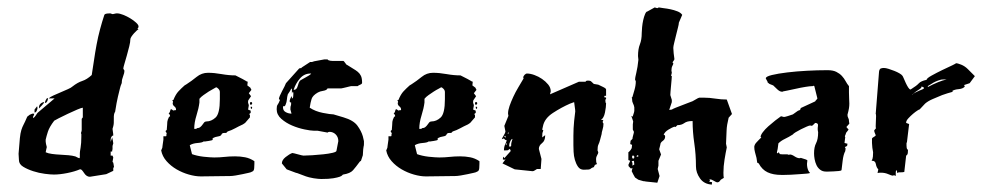

<svg xmlns="http://www.w3.org/2000/svg" viewBox="-20 -457 2675 517"><path d="M195 -1Q181 5 161 9Q141 13 125 13Q116 13 100.5 11Q85 9 69.5 4Q54 -1 42.5 -8Q31 -15 31 -26Q31 -30 30.5 -34.5Q30 -39 30 -43Q32 -71 33.5 -85Q35 -99 37.5 -107Q40 -115 43.5 -121.5Q47 -128 53 -142Q53 -143 55.5 -144.5Q58 -146 60 -148L67 -151H72Q72 -147 70.5 -145.5Q69 -144 69 -141V-139Q73 -141 75.5 -145Q78 -149 81 -153L127 -192H111Q115 -196 124 -200Q133 -204 143.5 -208.5Q154 -213 163 -217Q172 -221 175 -224Q189 -235 201.5 -239Q214 -243 227 -255Q230 -273 233 -294Q236 -315 240 -336.5Q244 -358 249.5 -378.5Q255 -399 261 -417Q263 -420 268 -420.5Q273 -421 276 -421Q278 -421 280 -420Q282 -419 284 -419L293 -421H295Q302 -421 312 -417Q322 -413 331 -407.5Q340 -402 346.5 -396Q353 -390 353 -386Q353 -382 350 -380L353 -378Q352 -378 348.5 -375Q345 -372 341 -367.5Q337 -363 334 -358.5Q331 -354 331 -351Q331 -344 328 -332Q325 -320 321.5 -307.5Q318 -295 315 -285Q312 -275 312 -272L315 -267Q315 -260 311.5 -251.5Q308 -243 308 -235Q308 -233 306.5 -230Q305 -227 303 -219Q301 -211 297.5 -196.5Q294 -182 290 -156Q286 -151 286.5 -137.5Q287 -124 285 -117L283 -110Q283 -108 284 -102.5Q285 -97 285 -92Q282 -92 280 -88.5Q278 -85 278 -81V-75L282 -87Q283 -83 284 -78Q285 -73 285 -71L283 -64V-56Q283 -54 282.5 -53Q282 -52 282 -51V-49H278V-38H283L285 -33L283 -21L285 -19Q285 -18 286 -13.5Q287 -9 287 -7L285 -5V3L266 12L222 19Q213 19 206.5 9Q200 -1 197 -1ZM103 -47Q109 -44 120 -42.5Q131 -41 142.5 -40.5Q154 -40 164.5 -39Q175 -38 182 -36Q183 -36 187.5 -33.5Q192 -31 194 -31Q195 -31 195 -36V-45Q195 -48 197 -59.5Q199 -71 199 -89V-97H198Q198 -100 199 -102Q200 -104 200 -108V-137L203 -141V-167Q200 -167 188 -162Q176 -157 162.5 -150.5Q149 -144 138 -138.5Q127 -133 126 -132Q113 -115 109 -102.5Q105 -90 103 -81V-76Q103 -74 103.5 -72Q104 -70 104 -69L106 -61Q106 -60 104.5 -54.5Q103 -49 103 -47ZM99 -182Q99 -180 93 -173.5Q87 -167 85 -165V-168Q85 -174 89.5 -178Q94 -182 99 -182ZM81 -166Q81 -164 79 -159Q77 -154 73 -154V-162L80 -171ZM108 -193Q109 -193 109 -191Q109 -188 107 -184Q105 -180 102 -180Q101 -180 101 -181Q101 -183 103.5 -188Q106 -193 108 -193Z M510 -112Q516 -112 519.5 -115Q523 -118 525 -121Q527 -124 529.5 -127Q532 -130 536 -130Q549 -130 560.5 -140.5Q572 -151 572 -190V-209Q572 -214 568 -218Q564 -222 562 -222Q561 -221 555 -218Q549 -215 542 -210.5Q535 -206 528 -201Q521 -196 517 -191V-181Q515 -165 509 -146Q503 -127 503 -110H509ZM653 -141 640 -126 634 -122Q623 -117 613 -111.5Q603 -106 593 -103L589 -99H584Q578 -99 576.5 -95Q575 -91 569 -90Q558 -88 555 -86Q552 -84 552 -83Q553 -81 553 -81Q553 -80 549.5 -79Q546 -78 542 -77.5Q538 -77 535 -76.5Q532 -76 533 -76H528Q525 -73 512 -72Q499 -71 491 -66L497 -42Q502 -40 510.5 -38Q519 -36 528 -35Q537 -34 545 -33.5Q553 -33 557 -33Q571 -33 584.5 -34.5Q598 -36 613 -36Q627 -36 640 -33.5Q653 -31 665 -23V-16Q665 -11 664.5 -4.5Q664 2 661 4L657 6Q656 7 649 8.5Q642 10 633 12Q624 14 614.5 15.5Q605 17 600 17Q580 17 560.5 17.5Q541 18 521 18Q506 18 488.5 13Q471 8 455.5 -1Q440 -10 428.5 -23Q417 -36 414 -52L417 -59Q417 -61 418 -67Q419 -73 420 -81V-90H427L428 -91Q428 -97 429 -98Q429 -99 427.5 -100.5Q426 -102 426 -104Q426 -105 429 -107L430 -120Q430 -124 430.5 -129Q431 -134 435 -142L438 -144Q438 -148 434 -152Q437 -153 438 -158Q439 -163 441 -163Q442 -163 442 -162.5Q442 -162 443 -162L447 -159Q448 -160 448 -160H451Q454 -160 454 -162Q454 -167 449.5 -170.5Q445 -174 445 -179Q445 -181 446 -182Q446 -184 445 -185Q444 -186 444 -187L447 -188Q453 -203 460.5 -211Q468 -219 477 -227L482 -230Q496 -239 509.5 -250Q523 -261 540 -261Q557 -261 576.5 -257.5Q596 -254 614 -254Q638 -242 641.5 -239.5Q645 -237 647 -237L646 -227L654 -221L657 -215L650 -206L656 -198L650 -189Q648 -187 648 -184Q648 -181 648 -179L649 -178L650 -173L648 -162L655 -159V-153L651 -150L653 -147ZM655 -182H657Q659 -182 659 -179Q659 -175 655 -175Q653 -175 653 -179Q653 -182 655 -182ZM659 -168Q659 -164 657 -164Q655 -164 655 -168Q655 -170 656 -170Q657 -170 659 -168Z M845 25Q842 25 836.5 24.5Q831 24 824.5 23Q818 22 812.5 20.5Q807 19 804 18L780 9Q778 9 772 6.5Q766 4 752 -1L739 -17Q739 -26 749 -34Q759 -42 767 -45Q768 -45 772.5 -44Q777 -43 782 -41.5Q787 -40 791.5 -39Q796 -38 797 -38Q806 -38 821 -39Q836 -40 850.5 -41.5Q865 -43 875.5 -45.5Q886 -48 886 -51L891 -77Q891 -88 884 -95Q877 -102 867 -102Q864 -102 862 -100L835 -105H825Q817 -105 800 -108.5Q783 -112 766.5 -119Q750 -126 737.5 -137Q725 -148 725 -163Q725 -172 727.5 -175Q730 -178 734 -188L731 -190Q731 -193 733.5 -199Q736 -205 739.5 -211.5Q743 -218 746 -224Q749 -230 750 -233L785 -272Q787 -274 789.5 -273.5Q792 -273 792 -275L815 -290H820Q820 -290 826 -292L853 -297H862L864 -295Q869 -293 874.5 -293Q880 -293 887 -293H904Q906 -293 909.5 -287.5Q913 -282 915 -282Q924 -276 931 -272Q938 -268 943.5 -263.5Q949 -259 952 -252.5Q955 -246 955 -234Q955 -231 950 -229Q945 -227 943 -225H925Q924 -225 920.5 -224Q917 -223 912.5 -222Q908 -221 904 -220Q900 -219 899 -219H862Q860 -214 850.5 -212.5Q841 -211 836 -208Q822 -200 819 -190.5Q816 -181 814 -167Q829 -157 849.5 -153Q870 -149 878 -149L905 -141Q932 -133 942.5 -118.5Q953 -104 957 -90L960 -77V-69Q960 -65 959 -62Q958 -59 957 -39L952 -24L949 -22Q938 -7 930.5 1.5Q923 10 904 13Q903 13 901.5 15Q900 17 894.5 19Q889 21 877.5 23Q866 25 845 25ZM742 -168Q742 -159 749.5 -155Q757 -151 765 -151L762 -162V-164Q762 -171 763 -172Q764 -173 764 -181Q760 -181 760 -185Q760 -187 762 -192Q764 -197 766 -198V-192Q769 -192 769.5 -197Q770 -202 770 -205Q770 -210 768 -210L766 -205V-218H764Q763 -215 760 -210.5Q757 -206 755 -203Q753 -196 752.5 -189Q752 -182 749 -175Q747 -170 744.5 -171Q742 -172 742 -168ZM816 -259Q799 -259 787.5 -245.5Q776 -232 771 -216V-215Q779 -215 781.5 -225Q784 -235 788 -240Q789 -241 793 -243Q797 -245 802 -248Q807 -251 811.5 -253.5Q816 -256 818 -259Z M1116 -112Q1122 -112 1125.5 -115Q1129 -118 1131 -121Q1133 -124 1135.5 -127Q1138 -130 1142 -130Q1155 -130 1166.5 -140.5Q1178 -151 1178 -190V-209Q1178 -214 1174 -218Q1170 -222 1168 -222Q1167 -221 1161 -218Q1155 -215 1148 -210.5Q1141 -206 1134 -201Q1127 -196 1123 -191V-181Q1121 -165 1115 -146Q1109 -127 1109 -110H1115ZM1259 -141 1246 -126 1240 -122Q1229 -117 1219 -111.5Q1209 -106 1199 -103L1195 -99H1190Q1184 -99 1182.5 -95Q1181 -91 1175 -90Q1164 -88 1161 -86Q1158 -84 1158 -83Q1159 -81 1159 -81Q1159 -80 1155.5 -79Q1152 -78 1148 -77.5Q1144 -77 1141 -76.5Q1138 -76 1139 -76H1134Q1131 -73 1118 -72Q1105 -71 1097 -66L1103 -42Q1108 -40 1116.5 -38Q1125 -36 1134 -35Q1143 -34 1151 -33.5Q1159 -33 1163 -33Q1177 -33 1190.5 -34.5Q1204 -36 1219 -36Q1233 -36 1246 -33.5Q1259 -31 1271 -23V-16Q1271 -11 1270.5 -4.5Q1270 2 1267 4L1263 6Q1262 7 1255 8.5Q1248 10 1239 12Q1230 14 1220.5 15.5Q1211 17 1206 17Q1186 17 1166.5 17.5Q1147 18 1127 18Q1112 18 1094.5 13Q1077 8 1061.5 -1Q1046 -10 1034.5 -23Q1023 -36 1020 -52L1023 -59Q1023 -61 1024 -67Q1025 -73 1026 -81V-90H1033L1034 -91Q1034 -97 1035 -98Q1035 -99 1033.5 -100.5Q1032 -102 1032 -104Q1032 -105 1035 -107L1036 -120Q1036 -124 1036.5 -129Q1037 -134 1041 -142L1044 -144Q1044 -148 1040 -152Q1043 -153 1044 -158Q1045 -163 1047 -163Q1048 -163 1048 -162.5Q1048 -162 1049 -162L1053 -159Q1054 -160 1054 -160H1057Q1060 -160 1060 -162Q1060 -167 1055.5 -170.5Q1051 -174 1051 -179Q1051 -181 1052 -182Q1052 -184 1051 -185Q1050 -186 1050 -187L1053 -188Q1059 -203 1066.5 -211Q1074 -219 1083 -227L1088 -230Q1102 -239 1115.5 -250Q1129 -261 1146 -261Q1163 -261 1182.5 -257.5Q1202 -254 1220 -254Q1244 -242 1247.5 -239.5Q1251 -237 1253 -237L1252 -227L1260 -221L1263 -215L1256 -206L1262 -198L1256 -189Q1254 -187 1254 -184Q1254 -181 1254 -179L1255 -178L1256 -173L1254 -162L1261 -159V-153L1257 -150L1259 -147ZM1261 -182H1263Q1265 -182 1265 -179Q1265 -175 1261 -175Q1259 -175 1259 -179Q1259 -182 1261 -182ZM1265 -168Q1265 -164 1263 -164Q1261 -164 1261 -168Q1261 -170 1262 -170Q1263 -170 1265 -168Z M1338 -118 1349 -145Q1349 -147 1348.5 -148Q1348 -149 1348 -151Q1348 -160 1352 -171.5Q1356 -183 1362 -196Q1368 -209 1375.5 -221.5Q1383 -234 1390 -246Q1389 -247 1389 -248Q1389 -252 1392.5 -255.5Q1396 -259 1399 -259Q1408 -259 1419 -255Q1430 -251 1439.5 -244.5Q1449 -238 1456 -229.5Q1463 -221 1463 -211L1461 -203L1539 -237H1557Q1557 -239 1559.5 -239.5Q1562 -240 1563 -240Q1569 -240 1571.5 -238Q1574 -236 1579 -231L1591 -229Q1595 -227 1603.5 -223Q1612 -219 1612 -216V-199H1608L1607 -196Q1607 -195 1608 -195H1610Q1611 -194 1612 -194V-191L1610 -188Q1610 -180 1612 -179Q1612 -169 1609 -154Q1606 -139 1598 -134H1605Q1603 -132 1603 -129Q1603 -126 1604 -125.5Q1605 -125 1605 -124Q1605 -116 1602.5 -108Q1600 -100 1600 -96L1596 -81Q1594 -73 1591.5 -68Q1589 -63 1589 -52L1591 -47Q1591 -44 1588 -39Q1585 -34 1585 -29Q1585 -19 1587 -17V-15L1582 -13L1579 -7Q1573 -5 1571.5 -3.5Q1570 -2 1569 -1.5Q1568 -1 1565 -0.5Q1562 0 1552 0Q1542 0 1536.5 -8Q1531 -16 1528 -26.5Q1525 -37 1524.5 -48.5Q1524 -60 1524 -66Q1524 -81 1524 -91.5Q1524 -102 1524.5 -111.5Q1525 -121 1526 -131.5Q1527 -142 1529 -157Q1529 -161 1527.5 -170.5Q1526 -180 1526 -182L1515 -178Q1492 -168 1469 -153Q1446 -138 1442 -117L1440 -108L1443 -106Q1441 -101 1440.5 -98.5Q1440 -96 1440 -87L1448 -93V-92Q1448 -78 1439.5 -71.5Q1431 -65 1431 -56L1438 -29L1436 -2H1426Q1424 -1 1420.5 1.5Q1417 4 1414 4L1366 -1L1333 -17L1342 -29Q1340 -27 1339 -27H1338Q1335 -27 1334 -28Q1334 -33 1336 -35L1338 -31L1355 -50Q1355 -54 1352 -56Q1349 -53 1348 -52.5Q1347 -52 1337 -52Q1337 -62 1340.5 -68.5Q1344 -75 1344 -80H1342Q1340 -80 1337 -84Q1335 -84 1333.5 -83Q1332 -82 1331 -82Q1332 -85 1336.5 -92.5Q1341 -100 1341 -103ZM1352 -62Q1357 -62 1356.5 -66.5Q1356 -71 1360 -83Q1357 -83 1354 -76.5Q1351 -70 1351 -65Q1351 -63 1352 -62ZM1341 -91H1338V-90Q1338 -89 1342 -86ZM1344 -66V-72Q1343 -72 1343 -71Q1343 -70 1342.5 -69.5Q1342 -69 1342 -68ZM1349 -96V-102L1347 -98Z M1688 -168Q1687 -174 1684.5 -178.5Q1682 -183 1682 -190V-192Q1681 -193 1681 -194L1683 -196Q1685 -203 1688.5 -215Q1692 -227 1692 -238L1690 -243Q1690 -247 1693.5 -261.5Q1697 -276 1699 -296Q1699 -298 1698.5 -301Q1698 -304 1698 -306Q1698 -325 1703 -337.5Q1708 -350 1708 -368Q1708 -374 1709 -384Q1710 -394 1712 -403Q1714 -412 1717 -419Q1720 -426 1723 -426L1743 -437Q1747 -436 1748 -435.5Q1749 -435 1750 -435Q1750 -435 1754 -437Q1758 -436 1767 -435Q1776 -434 1785.5 -432Q1795 -430 1804 -426.5Q1813 -423 1817 -417L1808 -396Q1808 -392 1805.5 -382.5Q1803 -373 1800.5 -362.5Q1798 -352 1795.5 -342Q1793 -332 1793 -328Q1793 -324 1794 -313.5Q1795 -303 1796 -298Q1796 -296 1793.5 -293Q1791 -290 1791 -288Q1793 -288 1793 -286Q1793 -284 1790.5 -279.5Q1788 -275 1788 -267L1789 -261L1787 -253L1789 -252Q1789 -252 1788.5 -244Q1788 -236 1787 -227Q1786 -218 1785.5 -210Q1785 -202 1785 -201L1789 -188V-182L1782 -161L1789 -162Q1792 -164 1799.5 -167Q1807 -170 1815 -173Q1823 -176 1830.5 -179Q1838 -182 1841 -183Q1843 -183 1852 -188.5Q1861 -194 1863 -194H1876Q1890 -194 1906 -191.5Q1922 -189 1937 -189L1951 -150L1942 -140Q1937 -120 1936.5 -105.5Q1936 -91 1935 -70Q1937 -62 1937 -60Q1934 -46 1931 -27.5Q1928 -9 1928 8Q1928 18 1929 22L1924 25Q1921 26 1918.5 30Q1916 34 1911 34Q1909 34 1902.5 30Q1896 26 1892 26H1890L1892 29L1890 31Q1890 33 1894 33H1897V40Q1876 39 1865 23.5Q1854 8 1854 -9Q1854 -41 1849.5 -71.5Q1845 -102 1845 -131H1843Q1830 -131 1822.5 -125.5Q1815 -120 1804 -120L1801 -117Q1801 -116 1798 -115L1796 -116Q1790 -114 1780 -108Q1770 -102 1767 -94Q1771 -94 1771 -89Q1771 -82 1764.5 -77.5Q1758 -73 1758 -67L1755 -55L1760 -41L1753 -24V-11L1751 -2L1756 17L1750 35L1721 32Q1719 32 1717.5 31.5Q1716 31 1715 31H1713L1699 27L1690 21Q1689 20 1685.5 13Q1682 6 1681 4L1683 -5L1679 -3L1673 -9L1672 -13L1677 -24L1672 -26V-47Q1673 -47 1678 -53L1681 -58L1682 -67L1677 -69L1678 -78L1683 -83Q1683 -86 1685 -93Q1687 -100 1687 -102L1684 -108V-122L1685 -130L1680 -145L1684 -143Q1684 -145 1686 -150.5Q1688 -156 1688 -159ZM1683 -18V-11L1688 -14L1687 -24L1681 -23ZM1684 -38Q1682 -38 1682 -35Q1682 -30 1685 -30Q1688 -30 1688 -34Q1688 -38 1685 -38ZM1696 -39Q1694 -37 1694 -36Q1694 -35 1696 -35Q1699 -35 1699 -37Q1699 -39 1697 -39Z M2136 -32Q2154 -27 2154 -25L2153 -16Q2153 -5 2157 3Q2159 7 2161 8Q2161 10 2152.5 10.5Q2144 11 2132.5 12Q2121 13 2109.5 13.5Q2098 14 2091 14H2084Q2062 14 2047 7Q2032 0 2023 -17L2019 -19L2017 -32Q2015 -40 2013 -47Q2011 -54 2011 -62Q2012 -68 2016 -72.5Q2020 -77 2023.5 -80.5Q2027 -84 2029 -86Q2031 -88 2028 -88Q2028 -93 2034 -101Q2040 -109 2049 -117Q2058 -125 2067.5 -132.5Q2077 -140 2083 -144L2091 -142Q2093 -142 2101.5 -144.5Q2110 -147 2115 -149L2129 -159Q2136 -160 2136 -166L2175 -184Q2176 -186 2178.5 -188.5Q2181 -191 2181 -192L2173 -224Q2173 -226 2170 -226Q2169 -226 2169 -225.5Q2169 -225 2168 -225H2166Q2161 -225 2148.5 -223Q2136 -221 2123 -218Q2110 -215 2099.5 -213Q2089 -211 2089 -211Q2088 -210 2086 -210Q2080 -210 2073.5 -216Q2067 -222 2062 -227L2052 -231L2047 -235Q2047 -237 2046 -238.5Q2045 -240 2044 -242L2042 -246Q2042 -251 2058.5 -255Q2075 -259 2100 -262Q2125 -265 2153.5 -266.5Q2182 -268 2206 -268H2209Q2223 -268 2232 -263.5Q2241 -259 2247 -252.5Q2253 -246 2257 -238.5Q2261 -231 2266 -225V-208Q2266 -197 2266.5 -190.5Q2267 -184 2267 -178Q2267 -172 2266 -165.5Q2265 -159 2262 -148Q2262 -143 2264 -139.5Q2266 -136 2266 -132V-131L2267 -124L2259 -115L2265 -108L2258 -99Q2258 -97 2256.5 -94Q2255 -91 2255 -89L2256 -88L2254 -72L2262 -70L2261 -64L2255 -61L2257 -57L2256 -50Q2251 -41 2249 -24Q2247 -7 2246 1Q2245 3 2238.5 3.5Q2232 4 2224.5 4.5Q2217 5 2210.5 5Q2204 5 2204 5Q2195 5 2188.5 0Q2182 -5 2178.5 -12.5Q2175 -20 2173.5 -28.5Q2172 -37 2172 -44Q2172 -61 2177.5 -71.5Q2183 -82 2183 -101Q2181 -109 2182.5 -117.5Q2184 -126 2175 -126Q2173 -124 2170.5 -121.5Q2168 -119 2166 -118Q2165 -119 2161 -119Q2159 -119 2152 -116Q2145 -113 2137 -109Q2129 -105 2122.5 -101Q2116 -97 2115 -95Q2104 -88 2093.5 -83Q2083 -78 2076 -71L2074 -56Q2074 -55 2073 -51.5Q2072 -48 2072 -45L2073 -44L2077 -47L2080 -42Q2087 -41 2094 -41.5Q2101 -42 2104 -40Q2105 -40 2105.5 -40.5Q2106 -41 2107 -41Q2112 -41 2119.5 -36Q2127 -31 2133 -31Q2135 -31 2136 -32Z M2421 -73V-65Q2421 -58 2423 -54L2425 -55Q2425 -51 2424.5 -45.5Q2424 -40 2420 -38L2415 6Q2411 7 2406 7H2401Q2399 7 2396 9L2395 1Q2392 3 2392 7V13V17Q2390 15 2387 15Q2385 15 2385.5 15.5Q2386 16 2384 16Q2381 16 2372 12Q2363 8 2352 8Q2346 8 2343 9Q2343 7 2344 4Q2345 1 2345 -1Q2340 -6 2338.5 -15Q2337 -24 2329 -24H2327Q2330 -29 2330.5 -35.5Q2331 -42 2331 -47Q2331 -49 2329 -59L2328 -72V-80V-84Q2329 -86 2332.5 -88Q2336 -90 2338 -92Q2338 -94 2336 -98Q2334 -102 2334 -106L2339 -112Q2338 -112 2338 -117Q2338 -123 2338.5 -131Q2339 -139 2339 -144Q2339 -150 2338 -150L2347 -264Q2348 -271 2351.5 -272.5Q2355 -274 2360 -274Q2365 -274 2373 -271.5Q2381 -269 2388.5 -266Q2396 -263 2402 -259.5Q2408 -256 2410 -253Q2411 -252 2413.5 -246Q2416 -240 2419 -233.5Q2422 -227 2425.5 -221.5Q2429 -216 2432 -216L2435 -218Q2448 -226 2454 -232.5Q2460 -239 2475 -242Q2475 -246 2488.5 -253.5Q2502 -261 2517.5 -268.5Q2533 -276 2545 -281.5Q2557 -287 2553 -287Q2558 -287 2568 -283Q2578 -279 2586 -271L2605 -252L2591 -233L2576 -228L2578 -224Q2573 -218 2561.5 -217Q2550 -216 2544 -212Q2544 -211 2545 -211L2546 -210Q2531 -206 2517 -201Q2505 -196 2492 -190.5Q2479 -185 2471 -178L2456 -162Q2456 -163 2450.5 -159.5Q2445 -156 2438.5 -150.5Q2432 -145 2426 -138.5Q2420 -132 2420 -127V-126L2428 -123L2422 -73ZM2512 -242Q2498 -238 2488 -231L2478 -225L2479 -223Q2492 -230 2505.5 -235.5Q2519 -241 2529 -243Q2525 -243 2520 -243Q2515 -243 2512 -242ZM2460 -220Q2458 -218 2451 -213.5Q2444 -209 2442 -207L2436 -202H2437Q2439 -205 2444 -207.5Q2449 -210 2454.5 -212.5Q2460 -215 2464 -216.5Q2468 -218 2468 -220Q2468 -222 2462 -224Q2461 -224 2461 -222.5Q2461 -221 2460 -220Z"/></svg>

Font: East Sea Dokdo
Style: Regular
Weight: 400
Designer: YoonDesign Inc.
Foundry: YoonDesign Inc.
Version: Version 1.00